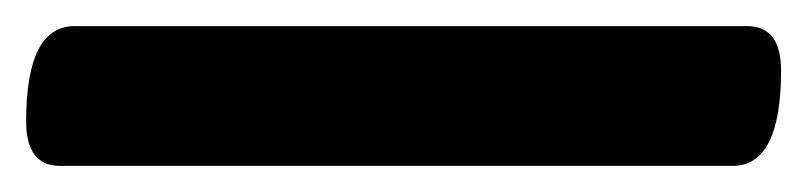

<svg xmlns="http://www.w3.org/2000/svg" viewBox="-41 16 618 147"><path d="M531 36Q557 36 557 70Q557 143 520 143H5Q-21 143 -21 109Q-21 36 16 36Z"/></svg>

Font: Asap
Style: Bold Italic
Weight: 700
Italic angle: -6°
Designer: Pablo Cosgaya
Foundry: Pablo Cosgaya
Version: Version 1.007;PS 001.007;hotconv 1.0.70;makeotf.lib2.5.58329